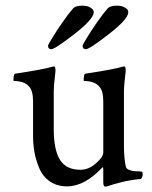

<svg xmlns="http://www.w3.org/2000/svg" viewBox="-20 -662 545 689"><path d="M400.4 -641.6Q416 -641.6 425.8 -636.2Q435.5 -630.9 438 -626.5Q440.4 -622.1 440.4 -618.2Q440.4 -593.8 370.6 -539.6Q300.8 -485.4 288.1 -485.4Q276.4 -485.4 276.4 -498Q276.4 -501 291.5 -525.9Q306.6 -550.8 328.6 -582.5Q350.6 -614.3 367.2 -632.8Q376 -641.6 400.4 -641.6ZM276.4 -641.6Q292 -641.6 301.8 -636.2Q311.5 -630.9 314 -626.5Q316.4 -622.1 316.4 -618.2Q316.4 -593.8 246.6 -539.6Q176.8 -485.4 164.1 -485.4Q152.3 -485.4 152.3 -498Q152.3 -501 167.5 -525.9Q182.6 -550.8 204.6 -582.5Q226.6 -614.3 243.2 -632.8Q252 -641.6 276.4 -641.6ZM424.8 -333V-137.7Q424.8 -95.7 431.6 -63.5Q433.6 -56.6 442.4 -52.7Q451.2 -48.8 460.9 -47.9Q470.7 -46.9 480.5 -46.9L489.3 -45.9Q492.2 -44.9 492.2 -35.2Q492.2 -32.2 489.7 -25.9Q487.3 -19.5 484.4 -19.5Q469.7 -18.6 451.7 -15.6Q433.6 -12.7 418 -8.8Q402.3 -4.9 388.7 -1Q375 2.9 367.2 5.9L358.4 7.8Q350.6 7.8 350.6 -7.8V-57.6L348.6 -62.5Q284.2 6.8 220.7 6.8Q184.6 6.8 158.7 -11.2Q132.8 -29.3 120.6 -59.1Q108.4 -88.9 103.5 -116.7Q98.6 -144.5 98.6 -174.8V-297.9Q98.6 -335.9 85 -350.6Q75.2 -362.3 61 -366.7Q46.9 -371.1 37.6 -371.1Q28.3 -371.1 28.3 -373Q28.3 -396.5 34.2 -397.5Q137.7 -413.1 168.9 -422.9Q169.9 -422.9 171.9 -423.3Q173.8 -423.8 173.8 -423.8Q177.7 -423.8 178.7 -415.5Q179.7 -407.2 178.7 -403.3Q172.9 -356.4 172.9 -331.1V-199.2Q172.9 -124 195.3 -88.4Q217.8 -52.7 268.6 -52.7Q297.9 -52.7 324.2 -75.7Q350.6 -98.6 350.6 -115.2V-297.9Q350.6 -335.9 336.9 -350.6Q327.1 -362.3 313 -366.7Q298.8 -371.1 289.6 -371.1Q280.3 -371.1 280.3 -373Q280.3 -396.5 286.1 -397.5Q389.6 -413.1 420.9 -422.9Q421.9 -422.9 423.8 -423.3Q425.8 -423.8 425.8 -423.8Q429.7 -423.8 430.7 -415.5Q431.6 -407.2 430.7 -403.3Q424.8 -356.4 424.8 -333Z"/></svg>

Font: Crimson Text
Style: Regular
Weight: 400
Version: Version 0.13